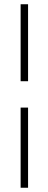

<svg xmlns="http://www.w3.org/2000/svg" viewBox="-20 -690 228 903"><path d="M77 -670H112V-308H77ZM77 -184H112V193H77Z"/></svg>

Font: Grenze Gotisch ExtraLight
Style: Regular
Weight: 200
Designer: Renata Polastri
Foundry: Omnibus-Type
Version: Version 1.001